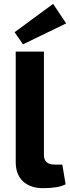

<svg xmlns="http://www.w3.org/2000/svg" viewBox="-20 -969 367 1001"><path d="M325 -847 100 -738 56 -801 257 -949ZM209 -700V-161Q209 -111 265 -111H305L322 -8Q284 12 204 12Q138 12 100 -23.5Q62 -59 62 -124V-700Z"/></svg>

Font: Exo 2.0
Style: Bold
Weight: 700
Designer: Natanael Gama
Version: Version 1.001;PS 001.001;hotconv 1.0.70;makeotf.lib2.5.58329